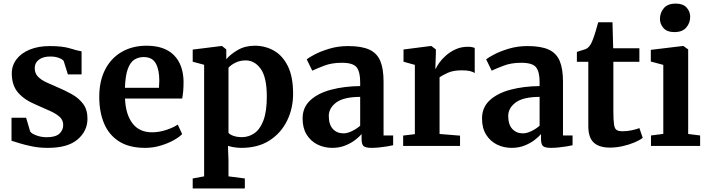

<svg xmlns="http://www.w3.org/2000/svg" viewBox="-20 -830 4026 1092"><path d="M128.5 -160.5 151.5 -82.5Q159 -70 187 -59.8Q215 -49.5 245.5 -49.5Q295 -49.5 317.2 -69.2Q339.5 -89 339.5 -119.5Q339.5 -146.5 319.8 -164.8Q300 -183 264.8 -199Q229.5 -215 184.5 -234.5Q117.5 -262.5 82.2 -304Q47 -345.5 47 -412.5Q47 -457.5 73.8 -492.8Q100.5 -528 149.2 -548Q198 -568 263.5 -568Q336 -568 378.5 -554.8Q421 -541.5 444 -538V-407H366L342.5 -482.5Q336.5 -492.5 315.5 -500.5Q294.5 -508.5 267.5 -508.5Q226 -509 201.8 -491Q177.5 -473 177.5 -443Q177.5 -413 195.8 -394.2Q214 -375.5 243.2 -362Q272.5 -348.5 305.5 -334.5Q348.5 -316.5 388 -294.5Q427.5 -272.5 452.5 -239.5Q477.5 -206.5 477.5 -155Q477.5 -85 421.5 -37Q365.5 11 252 11Q205 11 164.8 3Q124.5 -5 93.8 -14.5Q63 -24 45.5 -29.5V-160.5Z M805.5 11Q714.5 11 656.8 -26Q599 -63 571.8 -128.2Q544.5 -193.5 544.5 -278.5Q544.5 -369.5 578.2 -434.8Q612 -500 672.8 -535Q733.5 -570 813.5 -570Q915 -570 968.2 -517.2Q1021.5 -464.5 1024 -368.5Q1024 -305.5 1016 -269.5H691Q694.5 -180 733.2 -128.8Q772 -77.5 845 -77.5Q885.5 -77.5 927 -91.5Q968.5 -105.5 991 -121.5L1016 -67.5Q1000 -50.5 967.2 -32.2Q934.5 -14 892.2 -1.5Q850 11 805.5 11ZM690.5 -330.5H884Q884.5 -341 885.2 -352.5Q886 -364 886 -373Q886 -432.5 866.2 -469Q846.5 -505.5 797 -505.5Q767.5 -505.5 744.2 -490.8Q721 -476 707 -438.2Q693 -400.5 690.5 -330.5Z M1647 -296.5Q1647 -214 1613 -144Q1579 -74 1513.5 -31.5Q1448 11 1352.5 11Q1332.5 11 1311 7.5Q1289.5 4 1276.5 -0.5L1279.5 81.5V173L1372.5 185V242H1076V185L1141 173V-461.5L1076 -479V-548L1240.5 -568.5H1242.5L1267 -549V-493Q1289 -520 1331.2 -545Q1373.5 -570 1429.5 -570Q1488 -570 1537.5 -542.2Q1587 -514.5 1617 -454.2Q1647 -394 1647 -296.5ZM1377.5 -486.5Q1344.5 -486.5 1318 -473Q1291.5 -459.5 1279.5 -444.5V-74.5Q1286.5 -65 1307.2 -57.5Q1328 -50 1356 -50Q1395 -50 1427.2 -72.5Q1459.5 -95 1478.5 -145.8Q1497.5 -196.5 1497.5 -280.5Q1497.5 -390 1463 -438.2Q1428.5 -486.5 1377.5 -486.5Z M1701 -156Q1701 -219.5 1745.2 -260Q1789.5 -300.5 1863.8 -320Q1938 -339.5 2028.5 -340.5V-363.5Q2028.5 -421 2008.5 -447Q1988.5 -473 1924 -473Q1866.5 -473 1823.2 -456.2Q1780 -439.5 1756 -428L1724.5 -492.5Q1736 -502.5 1770.2 -520.5Q1804.5 -538.5 1853.8 -553.2Q1903 -568 1960 -568Q2036.5 -568 2080.5 -547.8Q2124.5 -527.5 2143 -483Q2161.5 -438.5 2161.5 -366V-59.5H2216V-4Q2204.5 -1 2183 2.5Q2161.5 6 2137.5 8.5Q2113.5 11 2093.5 11Q2059.5 11 2048 1Q2036.5 -9 2036.5 -40.5V-67.5Q2024 -52.5 2000.5 -34.2Q1977 -16 1943.8 -2.5Q1910.5 11 1869.5 11Q1824 11 1785.8 -8Q1747.5 -27 1724.2 -64.2Q1701 -101.5 1701 -156ZM1934 -71.5Q1955.5 -71.5 1982.2 -84.5Q2009 -97.5 2028.5 -115V-279Q1934 -278.5 1892 -246.8Q1850 -215 1850 -170.5Q1850 -121.5 1873.2 -96.5Q1896.5 -71.5 1934 -71.5Z M2273 0V-59L2339.5 -67V-461L2275 -479V-548.5L2430.5 -568.5H2433L2459 -549V-527L2456 -439.5H2459Q2463.5 -452 2478 -472.5Q2492.5 -493 2516 -514Q2539.5 -535 2571 -549.5Q2602.5 -564 2641 -564Q2655 -564 2664.8 -562Q2674.5 -560 2680 -557.5V-414.5Q2670.5 -421.5 2653 -425.8Q2635.5 -430 2606.5 -430Q2558 -430 2527.2 -416Q2496.5 -402 2480 -390.5V-68L2596.5 -58.5V0Z M2721.5 -156Q2721.5 -219.5 2765.8 -260Q2810 -300.5 2884.2 -320Q2958.5 -339.5 3049 -340.5V-363.5Q3049 -421 3029 -447Q3009 -473 2944.5 -473Q2887 -473 2843.8 -456.2Q2800.5 -439.5 2776.5 -428L2745 -492.5Q2756.5 -502.5 2790.8 -520.5Q2825 -538.5 2874.2 -553.2Q2923.5 -568 2980.5 -568Q3057 -568 3101 -547.8Q3145 -527.5 3163.5 -483Q3182 -438.5 3182 -366V-59.5H3236.5V-4Q3225 -1 3203.5 2.5Q3182 6 3158 8.5Q3134 11 3114 11Q3080 11 3068.5 1Q3057 -9 3057 -40.5V-67.5Q3044.5 -52.5 3021 -34.2Q2997.5 -16 2964.2 -2.5Q2931 11 2890 11Q2844.5 11 2806.2 -8Q2768 -27 2744.8 -64.2Q2721.5 -101.5 2721.5 -156ZM2954.5 -71.5Q2976 -71.5 3002.8 -84.5Q3029.5 -97.5 3049 -115V-279Q2954.5 -278.5 2912.5 -246.8Q2870.5 -215 2870.5 -170.5Q2870.5 -121.5 2893.8 -96.5Q2917 -71.5 2954.5 -71.5Z M3449 9.5Q3387.5 9.5 3356.8 -19.2Q3326 -48 3326 -112V-478.5H3261V-534.5Q3278 -541 3296.2 -545.8Q3314.5 -550.5 3323.5 -558.5Q3333.5 -567.5 3339.2 -577.5Q3345 -587.5 3351.5 -604Q3359 -623 3367.8 -652.5Q3376.5 -682 3382.5 -703.5H3463.5L3467.5 -555.5H3616.5V-478.5H3468.5V-197.5Q3468.5 -144.5 3472.5 -120.5Q3476.5 -96.5 3488 -90Q3499.5 -83.5 3522.5 -83.5Q3547.5 -83.5 3574 -89.2Q3600.5 -95 3616.5 -101.5L3635.5 -46Q3618.5 -32.5 3588.2 -19.8Q3558 -7 3521.5 1.2Q3485 9.5 3449 9.5Z M3752.5 -68.5V-461L3681.5 -480V-546.5L3864.5 -568.5H3866.5L3894 -549V-68L3962 -59.5V0H3682.5V-59.5ZM3814.5 -647.5Q3774 -647.5 3753.8 -670.2Q3733.5 -693 3733.5 -722Q3733.5 -757.5 3755.5 -783.5Q3777.5 -809.5 3823 -809.5H3824Q3865 -809.5 3885.2 -786.8Q3905.5 -764 3905.5 -735Q3905.5 -699.5 3883.2 -673.5Q3861 -647.5 3815.5 -647.5Z"/></svg>

Font: Merriweather
Style: Bold
Weight: 700
Designer: Eben Sorkin
Foundry: Eben Sorkin
Version: Version 2.100; ttfautohint (v1.7.19-72a1) -l 8 -r 50 -G 200 